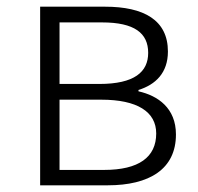

<svg xmlns="http://www.w3.org/2000/svg" viewBox="-20 -554 592 574"><path d="M100 0H302C426 0 506 -48 506 -152C506 -231 452 -268 394 -281V-285C445 -301 482 -336 482 -400C482 -494 410 -534 294 -534H100ZM158 -303V-487H285C382 -487 423 -455 423 -396C423 -339 382 -303 277 -303ZM158 -46V-256H283C390 -256 447 -220 447 -155C447 -84 395 -46 291 -46Z"/></svg>

Font: Noto Sans TC Light
Style: Regular
Weight: 300
Designer: Ryoko NISHIZUKA 西塚涼子 (kana, bopomofo & ideographs); Paul D. Hunt (Latin, Greek & Cyrillic); Sandoll Communications 산돌커뮤니
Foundry: Adobe
Version: Version 2.004;hotconv 1.0.118;makeotfexe 2.5.65603